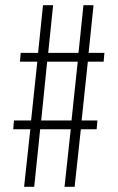

<svg xmlns="http://www.w3.org/2000/svg" viewBox="-20 -721 454 741"><path d="M380 -483H319L295 -256H356L353 -222H292L268 0H229L253 -222H135L112 0H73L97 -222H31L34 -256H100L124 -483H57L60 -517H127L146 -701H185L166 -517H283L302 -701H341L322 -517H383ZM256 -256 280 -483H162L139 -256Z"/></svg>

Font: Bebas Neue Book
Style: Regular
Weight: 400
Designer: Ryoichi Tsunekawa
Foundry: Ryoichi Tsunekawa
Version: Version 001.003